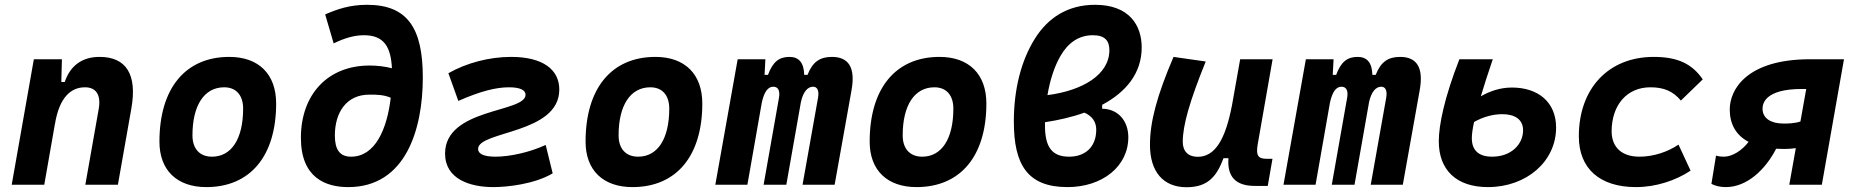

<svg xmlns="http://www.w3.org/2000/svg" viewBox="-20 -762 7657 792"><path d="M28.3 0H162.6L206.5 -250.5V-249.5C225.1 -363.8 274.9 -401.9 330.6 -401.9C376 -401.9 397.5 -371.1 387.2 -312.5L332 0H466.3L522 -315.4C546.4 -454.6 501 -527.3 390.6 -527.3C317.4 -527.3 269 -489.7 247.1 -423.8H232.9L235.4 -517.6H119.6Z M831.1 9.8C1012.2 9.8 1119.1 -118.2 1119.1 -335C1119.1 -456.1 1047.4 -527.3 925.8 -527.3C744.6 -527.3 637.7 -397.5 637.7 -177.7C637.7 -60.1 709.5 9.8 831.1 9.8ZM854.5 -115.7C803.7 -115.7 773.9 -148.4 773.9 -203.6C773.9 -328.1 822.8 -401.9 904.8 -401.9C954.1 -401.9 982.9 -369.1 982.9 -314C982.9 -189.5 935.1 -115.7 854.5 -115.7Z M1416.5 9.8C1653.8 9.8 1724.1 -229 1724.1 -442.4C1724.1 -644.5 1662.1 -742.2 1494.1 -742.2C1421.9 -742.2 1371.6 -724.1 1321.3 -702.6L1356.4 -583C1396.5 -602.5 1437.5 -616.7 1481.4 -616.7C1564.5 -616.7 1592.3 -567.9 1596.7 -480.5C1567.9 -487.8 1536.6 -491.7 1504.9 -491.7C1330.1 -491.7 1221.7 -370.6 1221.2 -194.8C1220.7 -27.8 1324.2 9.8 1416.5 9.8ZM1591.8 -358.9C1576.7 -229.5 1527.8 -115.7 1428.2 -115.7C1381.8 -115.7 1361.3 -144.5 1361.3 -203.1C1361.3 -299.3 1410.2 -371.6 1502.9 -371.6C1503.9 -371.6 1504.9 -371.6 1505.9 -371.6C1532.7 -371.6 1562 -371.6 1591.8 -358.9Z M2014.6 9.8C2072.8 9.8 2184.6 -2.4 2259.8 -46.9L2231 -164.1C2162.6 -132.8 2082 -115.7 2023.9 -115.7C1974.6 -115.7 1952.1 -127.9 1952.1 -147.5C1952.1 -222.7 2287.1 -208.5 2287.1 -392.6C2287.1 -475.1 2219.2 -527.3 2088.4 -527.3C1999 -527.3 1905.3 -502.9 1829.6 -460L1870.6 -345.7C1963.9 -386.7 2027.3 -401.9 2079.6 -401.9C2127 -401.9 2147.9 -389.6 2147.9 -371.1C2147.9 -296.4 1815.9 -317.4 1815.9 -128.4C1815.9 -22.9 1919.4 9.8 2014.6 9.8Z M2588.9 9.8C2770 9.8 2877 -118.2 2877 -335C2877 -456.1 2805.2 -527.3 2683.6 -527.3C2502.4 -527.3 2395.5 -397.5 2395.5 -177.7C2395.5 -60.1 2467.3 9.8 2588.9 9.8ZM2612.3 -115.7C2561.5 -115.7 2531.7 -148.4 2531.7 -203.6C2531.7 -328.1 2580.6 -401.9 2662.6 -401.9C2711.9 -401.9 2740.7 -369.1 2740.7 -314C2740.7 -189.5 2692.9 -115.7 2612.3 -115.7Z M3137.2 -517.6H3022.9L2930.7 0H3063L3122.6 -339.8C3132.3 -382.8 3147.5 -404.3 3169.9 -404.3C3189.9 -404.3 3198.2 -387.7 3193.4 -359.4L3129.9 0H3223.6L3283.7 -340.8C3293 -383.3 3311.5 -404.3 3334 -404.3C3351.6 -404.3 3359.4 -387.7 3354.5 -359.4L3290.5 0H3422.9L3492.7 -390.6C3508.8 -481 3482.4 -527.3 3411.6 -527.3C3362.8 -527.3 3332 -507.3 3311 -453.1H3297.4C3295.9 -504.4 3274.9 -527.3 3236.3 -527.3C3193.4 -527.3 3167.5 -506.3 3147.9 -453.1H3133.8Z M3760.7 9.8C3941.9 9.8 4048.8 -118.2 4048.8 -335C4048.8 -456.1 3977.1 -527.3 3855.5 -527.3C3674.3 -527.3 3567.4 -397.5 3567.4 -177.7C3567.4 -60.1 3639.2 9.8 3760.7 9.8ZM3784.2 -115.7C3733.4 -115.7 3703.6 -148.4 3703.6 -203.6C3703.6 -328.1 3752.4 -401.9 3834.5 -401.9C3883.8 -401.9 3912.6 -369.1 3912.6 -314C3912.6 -189.5 3864.7 -115.7 3784.2 -115.7Z M4526.4 -329.6C4624.5 -381.8 4689.5 -459.5 4689.5 -566.4C4689.5 -657.7 4638.2 -742.2 4497.1 -742.2C4385.3 -742.2 4303.7 -689.5 4249.5 -603.5C4192.9 -513.7 4162.1 -395.5 4162.1 -260.3C4162.1 -83.5 4217.8 9.8 4383.3 9.8C4526.9 9.8 4634.3 -75.2 4634.3 -195.8C4634.3 -264.2 4591.3 -313 4526.4 -313.5ZM4300.8 -369.6C4311 -430.7 4329.1 -487.8 4354.5 -531.2C4384.8 -584 4428.7 -616.7 4487.8 -616.7C4537.1 -616.7 4556.2 -594.7 4556.2 -555.2C4556.2 -453.6 4445.3 -388.2 4300.8 -369.6ZM4453.1 -297.4C4484.9 -283.2 4502 -259.8 4502 -227.1C4502 -154.8 4455.6 -115.7 4390.1 -115.7C4319.3 -115.7 4290.5 -155.3 4290.5 -244.6C4290.5 -249 4290.5 -253.4 4290.5 -257.8C4348.1 -266.6 4403.3 -279.3 4453.1 -297.4Z M4874.5 10.3C4962.9 10.3 4999 -34.7 5026.9 -109.4H5047.4C5041.5 -32.7 5077.6 4.9 5156.2 4.9H5209.5L5229 -106.9H5205.6C5169.4 -106.9 5160.2 -120.6 5168 -166.5L5229.5 -517.6H5095.7L5061.5 -325.2V-325.7C5035.2 -189.5 4993.2 -115.2 4920.9 -115.2C4881.3 -115.2 4858.9 -137.7 4858.9 -176.8C4858.9 -246.1 4887.7 -345.2 4953.6 -508.3L4820.8 -527.3C4752.4 -367.7 4723.6 -259.3 4723.6 -164.6C4723.6 -53.7 4778.3 10.3 4874.5 10.3Z M5481 -517.6H5366.7L5274.4 0H5406.7L5466.3 -339.8C5476.1 -382.8 5491.2 -404.3 5513.7 -404.3C5533.7 -404.3 5542 -387.7 5537.1 -359.4L5473.6 0H5567.4L5627.4 -340.8C5636.7 -383.3 5655.3 -404.3 5677.7 -404.3C5695.3 -404.3 5703.1 -387.7 5698.2 -359.4L5634.3 0H5766.6L5836.4 -390.6C5852.5 -481 5826.2 -527.3 5755.4 -527.3C5706.5 -527.3 5675.8 -507.3 5654.8 -453.1H5641.1C5639.6 -504.4 5618.7 -527.3 5580.1 -527.3C5537.1 -527.3 5511.2 -506.3 5491.7 -453.1H5477.5Z M6117.7 9.8C6276.4 9.8 6398.9 -95.7 6398.9 -235.8C6398.9 -341.8 6323.7 -400.9 6216.8 -400.9C6168.5 -400.9 6126 -386.2 6088.4 -364.7C6101.1 -407.7 6117.7 -458.5 6137.7 -517.6H6000C5938 -359.4 5915 -245.6 5915 -179.2C5915 -61.5 5986.8 9.8 6117.7 9.8ZM6060.5 -258.8C6099.6 -280.8 6139.6 -291 6177.2 -291C6225.6 -291 6262.7 -271.5 6262.7 -224.6C6262.7 -167 6213.9 -115.7 6135.3 -115.7C6076.2 -115.7 6051.3 -145 6051.3 -191.9C6051.3 -208 6054.2 -230 6060.5 -258.8Z M6742.7 -115.7C6670.4 -115.7 6628.4 -153.8 6627.9 -220.2C6628.4 -329.6 6691.4 -401.9 6788.1 -401.9C6844.2 -401.9 6881.8 -385.3 6913.6 -347.2L7003.9 -434.6C6959.5 -499.5 6898.9 -527.3 6801.8 -527.3C6615.2 -527.3 6492.7 -397.5 6492.7 -199.7C6492.7 -66.9 6578.6 9.8 6728.5 9.8C6810.5 9.8 6892.1 -17.1 6953.6 -58.1L6903.8 -165.5C6859.9 -135.7 6801.3 -115.7 6742.7 -115.7Z M7341.8 -147.5C7356 -147.5 7374 -148.9 7387.7 -150.9L7360.8 0H7495.1L7586.4 -517.6H7446.3C7186.5 -517.6 7115.2 -393.6 7115.2 -310.5C7115.2 -251 7140.1 -204.6 7192.9 -176.8C7165.5 -140.6 7125 -115.7 7091.3 -115.7C7085.4 -115.7 7070.3 -116.2 7058.6 -120.1L7039.6 -3.4C7056.2 4.4 7072.8 9.8 7099.1 9.8C7187.5 9.8 7263.2 -64 7306.6 -148.4C7317.9 -147.9 7329.6 -147.5 7341.8 -147.5ZM7406.7 -260.7C7380.4 -252.4 7355 -252.4 7337.9 -252.4C7337.4 -252.4 7336.4 -252.4 7335.9 -252.4C7285.2 -252.4 7250.5 -273.9 7250.5 -313.5C7250.5 -331.5 7256.8 -395 7413.1 -395H7430.7Z"/></svg>

Font: Cascadia Code
Style: Bold Italic
Weight: 700
Italic angle: -10°
Monospace: yes
Designer: Aaron Bell
Foundry: Saja Typeworks
Version: Version 2404.023